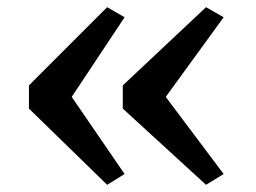

<svg xmlns="http://www.w3.org/2000/svg" viewBox="-20 -563 712 534"><path d="M278 -543 326.5 -515 179.5 -293.5 326.5 -79 278 -49 60.5 -261V-325.5ZM553 -543 602 -515 441 -293.5 602 -79 553 -49 321.5 -261V-325.5Z"/></svg>

Font: Merriweather 36pt SemiBold
Style: Regular
Weight: 600
Version: Version 2.100